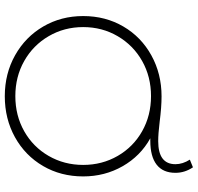

<svg xmlns="http://www.w3.org/2000/svg" viewBox="-32 -788 825 801"><g transform="rotate(90 380.5 -387.5)"><path d="M716 -322Q716 -229 672.5 -154.5Q629 -80 552.5 -37.5Q476 5 381.5 5Q287 5 210.5 -38Q134 -81 90.5 -155.5Q47 -230 47 -322Q47 -415 90.5 -489.5Q134 -564 211 -606.5Q288 -649 382 -649Q427 -649 489 -641Q538 -635 569 -635Q665 -635 665 -707Q665 -737 646 -767L678 -780Q701 -746 701 -707Q701 -655 667 -628.5Q633 -602 567 -602H557Q631 -561 673.5 -486.5Q716 -412 716 -322ZM381 -39Q462 -39 527.5 -76Q593 -113 630.5 -178Q668 -243 668 -322Q668 -401 630.5 -466Q593 -531 527.5 -568Q462 -605 381 -605Q300 -605 234.5 -568Q169 -531 131 -466Q93 -401 93 -322Q93 -243 131 -178Q169 -113 234.5 -76Q300 -39 381 -39Z"/></g></svg>

Font: Montserrat Ace
Style: Light
Weight: 300
Designer: Julieta Ulanovsky
Foundry: Julieta Ulanovsky
Version: Version 1